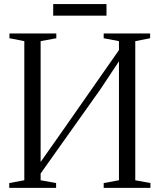

<svg xmlns="http://www.w3.org/2000/svg" viewBox="-20 -904 768 924"><path d="M24.5 0V-23L97 -36.5V-706L25.5 -720V-743H251V-720L175.5 -706V-124.5L279 -271.5L552.5 -663V-706L479 -720V-743H702.5V-720L631 -706V-36.5L704 -23V0H479V-23L552.5 -36.5V-609L463 -474L175.5 -69V-36.5L250 -23V0ZM492.5 -884.5V-828.5H236V-884.5Z"/></svg>

Font: Merriweather 120pt Light
Style: Regular
Weight: 300
Version: Version 2.100